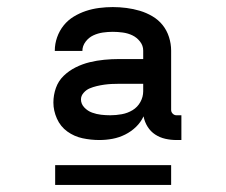

<svg xmlns="http://www.w3.org/2000/svg" viewBox="-20 -713 640 543"><path d="M261 -317Q237 -317 213.5 -322Q190 -327 170.5 -341Q151 -355 141 -377.5Q131 -400 131 -423Q131 -444 138 -464Q145 -484 160 -498.5Q175 -513 194 -522.5Q213 -532 233.5 -537Q254 -542 275 -544Q296 -546 316 -546H385V-570Q385 -584 376 -595.5Q367 -607 354.5 -613Q342 -619 327.5 -621Q313 -623 299 -623Q285 -623 271 -621Q257 -619 244 -613Q231 -607 222 -595Q213 -583 213 -569H135V-570Q135 -589 141.5 -607.5Q148 -626 160 -641Q172 -656 188.5 -666Q205 -676 223 -682Q241 -688 260.5 -690.5Q280 -693 299 -693Q318 -693 337.5 -690.5Q357 -688 375.5 -682.5Q394 -677 411 -667Q428 -657 440 -642Q452 -627 458 -608Q464 -589 464 -570V-402Q464 -396 468.5 -391.5Q473 -387 479 -387H493V-317H479Q463 -317 447.5 -320.5Q432 -324 419 -332.5Q406 -341 397.5 -354.5Q389 -368 386 -384Q378 -367 364.5 -354Q351 -341 334 -332.5Q317 -324 298.5 -320.5Q280 -317 261 -317ZM292 -387Q308 -387 324.5 -390Q341 -393 355 -401.5Q369 -410 377 -424.5Q385 -439 385 -455V-476H316Q306 -476 295.5 -475.5Q285 -475 274.5 -473.5Q264 -472 253.5 -469.5Q243 -467 233.5 -463Q224 -459 216.5 -450.5Q209 -442 209 -432Q209 -419 218.5 -409Q228 -399 240.5 -394.5Q253 -390 266 -388.5Q279 -387 292 -387ZM136 -190V-246H464V-190Z"/></svg>

Font: Nova
Style: Regular
Weight: 400
Monospace: yes
Designer: Belleve Invis
Foundry: Belleve Invis
Version: Version 24.1.4; ttfautohint (v1.8.4)